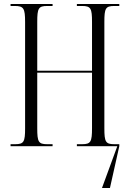

<svg xmlns="http://www.w3.org/2000/svg" viewBox="-20 -734 650 964"><path d="M33 0H244V-10H217C173 -10 167 -22 167 -90V-369H442V-91C442 -22 436 -10 392 -10H366V0H569L492 210H532L579 0V-10H554C510 -10 504 -22 504 -90V-624C504 -692 510 -704 554 -704H579V-714H366V-704H392C436 -704 442 -692 442 -624V-379H167V-624C167 -692 173 -704 217 -704H244V-714H33V-704H54C99 -704 106 -692 106 -623V-90C106 -22 100 -10 56 -10H33Z"/></svg>

Font: Noto Serif Display ExtraCondensed Light
Style: Regular
Weight: 300
Width: 2
Designer: Monotype Design Team
Foundry: Monotype Imaging Inc.
Version: Version 2.009